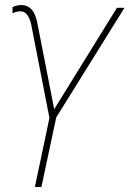

<svg xmlns="http://www.w3.org/2000/svg" viewBox="-20 -745 516 765"><path d="M119 0H145L204 -277L476 -714H446L196 -310L128 -657Q114 -725 65 -725Q53 -725 44 -722Q35 -719 30 -717V-692Q46 -700 61 -700Q92 -700 104 -649L177 -275Z"/></svg>

Font: Noto Sans UI SemiCondensed Thin
Style: Italic
Weight: 250
Width: 4
Italic angle: -12°
Designer: Monotype Design Team
Foundry: Monotype Imaging Inc.
Version: Version 1.901